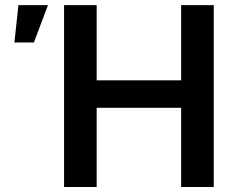

<svg xmlns="http://www.w3.org/2000/svg" viewBox="-20 -748 946 768"><path d="M236.3 0V-727.5H366.7V-426.8H704.6V-727.5H835V0H704.6V-316.9H366.7V0ZM37.6 -578.1 53.7 -727.5H171.9L115.7 -578.1Z"/></svg>

Font: Inter 17pt SemiBold
Style: Regular
Weight: 600
Version: Version 4.001;git-66647c0bb